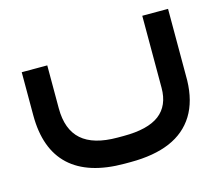

<svg xmlns="http://www.w3.org/2000/svg" viewBox="-83 -434 869 759"><g transform="rotate(-15 351.0 -54.5)"><path d="M662.6 -317.9V-35.2Q660.6 49.3 625.5 106.2Q590.3 163.1 524.7 191.2Q459 219.2 363.3 219.2H338.4Q190.4 219.2 114.7 149.2Q39.1 79.1 39.1 -59.1V-225.6V-235.4H48.8H133.8H143.6V-225.6V-59.6Q143.6 27.3 191.7 69.8Q239.7 112.3 338.4 112.3H363.3Q462.4 112.3 509.8 76.2Q557.1 40 557.1 -32.7V-317.9V-327.6H566.9H652.8H662.6Z"/></g></svg>

Font: Shabnam Medium FD-WOL
Style: Medium-FD-WOL
Weight: 500
Foundry: DejaVu fonts team - Redesigned by Saber Rastikerdar - Based on Vazir font
Version: Version 5.0.1